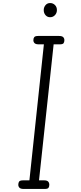

<svg xmlns="http://www.w3.org/2000/svg" viewBox="-20 -1240 532 1260"><path d="M135.5 0Q115.5 0 107.8 -8Q100 -16 100 -27.5Q100 -41 105.8 -48.8Q111.5 -56.5 131.5 -56.5H173L268 -949H234.5Q214.5 -949 206.8 -956.8Q199 -964.5 199 -976.5Q199 -989 205 -996.5Q211 -1004 230.5 -1004H367Q387.5 -1004 395 -996Q402.5 -988 402.5 -976.5Q402.5 -964 397.2 -956.5Q392 -949 372 -949H332L236 -56.5H269.5Q288.5 -56.5 296 -48.5Q303.5 -40.5 303.5 -27.5Q303.5 -15 298.2 -7.5Q293 0 273 0ZM309 -1127Q290.5 -1127 278.8 -1140.5Q267 -1154 267 -1174Q267 -1192 278.5 -1206Q290 -1220 309 -1220Q327.5 -1220 340.5 -1207.2Q353.5 -1194.5 353.5 -1174Q353.5 -1154.5 340.8 -1140.8Q328 -1127 309 -1127Z"/></svg>

Font: Edu SA Hand
Style: Regular
Weight: 400
Designer: Tina and Corey Anderson, Eben Sorkin, Mirko Velimirovic
Foundry: Google for Education
Version: Version 2.000